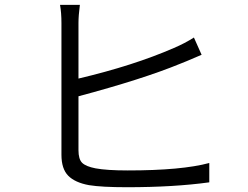

<svg xmlns="http://www.w3.org/2000/svg" viewBox="-20 -786 1040 804"><path d="M308.6 -382.8V-157.2Q308.6 -119.1 324.2 -104Q339.8 -88.9 379.9 -81.1Q426.8 -72.3 514.6 -72.3Q741.2 -72.3 856.4 -103.5V-22.5Q708 -2 511.7 -2Q405.3 -2 352.5 -10.7Q293.9 -21.5 265.6 -50.3Q237.3 -79.1 237.3 -137.7V-689.5Q237.3 -732.4 231.4 -765.6H314.5Q308.6 -720.7 308.6 -689.5V-457Q540 -511.7 708 -585Q753.9 -604.5 792 -628.9L824.2 -556.6Q745.1 -522.5 733.4 -518.6Q579.1 -455.1 308.6 -382.8Z"/></svg>

Font: GenEi Gothic M SemiLight
Style: Regular
Weight: 350
Designer: o_tamon (Modified); [Source Han Sans]
Ryoko NISHIZUKA  (kana & ideographs); Paul D. Hunt (Latin, Greek & Cyrillic); Wenl
Version: Version 1.1a;Original Version 1.004